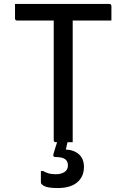

<svg xmlns="http://www.w3.org/2000/svg" viewBox="-20 -720 640 972"><path d="M348 0H322Q320 7 318.5 13.5Q317 20 316 26L313 37Q355 39 380 61.5Q405 84 405 125Q405 174 371 203Q337 232 272 232Q226 232 206.5 223Q187 214 187 203V146H199Q211 153 225.5 157.5Q240 162 264 162Q290 162 307 150.5Q324 139 324 117Q324 97 310 86Q296 75 260 75Q248 75 250 62Q255 45 259.5 30Q264 15 269 0H263Q252 0 252 -11V-616H67Q56 -616 56 -627V-700H533Q544 -700 544 -689V-616H348Z"/></svg>

Font: Recursive Mn Lnr St
Style: Regular
Weight: 400
Monospace: yes
Version: Version 1.079;hotconv 1.0.112;makeotfexe 2.5.65598; ttfautoh